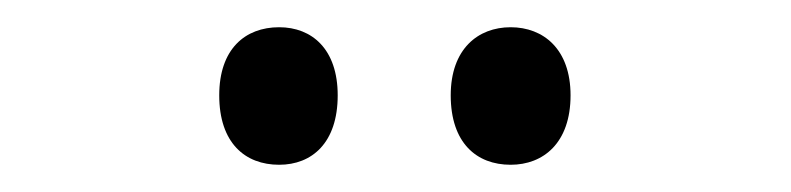

<svg xmlns="http://www.w3.org/2000/svg" viewBox="-20 -742 581 141"><path d="M141 -672C141 -637 160 -621 185 -621C209 -621 228 -637 228 -672C228 -706 209 -722 185 -722C160 -722 141 -706 141 -672ZM311 -672C311 -637 330 -621 355 -621C379 -621 399 -637 399 -672C399 -706 379 -722 355 -722C331 -722 311 -706 311 -672Z"/></svg>

Font: Noto Sans Malayalam Condensed
Style: Regular
Weight: 400
Width: 3
Designer: Jelle Bosma - Monotype Design Team
Foundry: Monotype Imaging Inc.
Version: Version 2.104